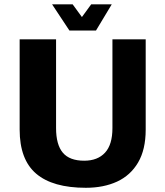

<svg xmlns="http://www.w3.org/2000/svg" viewBox="-20 -849 766 889"><path d="M377.5 20.5Q224.1 20.5 147.5 -44.8Q71 -110.1 71 -248.9V-667H239.6V-256.1Q239.6 -179.2 270.8 -142.1Q302 -104.9 369.8 -104.9Q432 -104.9 466.3 -142.1Q500.6 -179.2 500.6 -256.1V-667H654.6V-248.9Q654.6 -156.5 619.4 -96.6Q584.2 -36.8 522 -8.1Q459.8 20.5 377.5 20.5ZM301.5 -707.5 221.2 -828.9H316.4L359.3 -770.1L402.2 -828.9H497.4L424.4 -707.5Z"/></svg>

Font: Maven Pro
Style: Regular
Weight: 400
Designer: Joe Prince
Foundry: Joe Prince
Version: Version 2.103